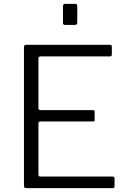

<svg xmlns="http://www.w3.org/2000/svg" viewBox="-20 -974 662 994"><path d="M104 -730Q104 -742 115 -742H550Q559 -742 559 -733V-692Q559 -682 548 -682H191Q179 -682 179 -671V-414Q179 -404 190 -404H461Q470 -404 470 -395V-353Q470 -349 468.5 -347Q467 -345 461 -345H189Q179 -345 179 -335V-70Q179 -60 189 -60H562Q573 -60 573 -51V-9Q573 -5 570.5 -2.5Q568 0 563 0H116Q104 0 104 -12V-730ZM380 -942V-859Q380 -851 377 -848Q374 -845 365 -845H319Q311 -845 308.5 -847.5Q306 -850 306 -857V-942Q306 -954 317 -954H370Q380 -954 380 -942Z"/></svg>

Font: Libre Franklin Thin Light
Style: Regular
Weight: 300
Version: Version 3.000